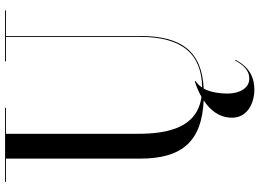

<svg xmlns="http://www.w3.org/2000/svg" viewBox="-150 -640 1000 739"><g transform="rotate(-90 349.5 -270.0)"><path d="M489.5 136.5 487.5 135C469 165.5 451.5 190 416 190C382 190 359.5 154.5 359.5 108C359.5 69.5 366 37.5 378.5 14.5C522.5 8 581 -72 581 -230V-746.5H679.5V-750H483.5V-746.5H577.5V-230C577.5 -70 513 7 382.5 8.5C389.5 -2.5 398 -11 408 -16.5L405.5 -19.5C386.5 -13.5 366 -5 346.5 6C230 -10.5 204.5 -118.5 204.5 -240V-746.5H304.5V-750H19.5V-746.5H109V-230C109 -66 178 7.5 333 14.5C296 39 266.5 74 266.5 123.5C266.5 183.5 323.5 209.5 374.5 209.5C445.5 209.5 474.5 164.5 489.5 136.5Z"/></g></svg>

Font: Bodoni* 48pt
Style: Regular
Weight: 400
Version: Version 2.3